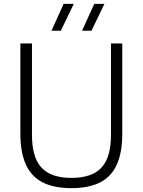

<svg xmlns="http://www.w3.org/2000/svg" viewBox="-20 -965 738 994"><path d="M350 9Q259 9 200.5 -21Q142 -51 113.8 -113.5Q85.5 -176 85.5 -273V-740H145.5V-266Q145.5 -151 194.5 -97.5Q243.5 -44 350 -44Q456.5 -44 505.5 -97.5Q554.5 -151 554.5 -266V-740H613V-273Q613 -176 585 -113.5Q557 -51 498.8 -21Q440.5 9 350 9ZM405 -806 468 -945H520.5L453.5 -806ZM246.5 -806 309.5 -945H362L295 -806Z"/></svg>

Font: Encode Sans SC Condensed Thin Light
Style: Regular
Weight: 300
Version: Version 3.002